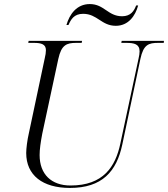

<svg xmlns="http://www.w3.org/2000/svg" viewBox="-20 -915 827 945"><path d="M550 -788C612 -788 646 -837 660 -888H650C640 -861 623 -835 581 -835C511 -835 493 -895 422 -895C357 -895 322 -844 307 -792H317C329 -819 344 -847 389 -847C459 -847 479 -788 550 -788ZM324 10C483 10 554 -71 582 -204L671 -625C686 -696 712 -704 759 -704H786L787 -714H579L577 -704H601C641 -704 667 -698 667 -662C667 -653 665 -639 662 -627L572 -207C548 -95 489 -2 327 -2C233 -2 175 -57 175 -152C175 -180 180 -215 188 -257L267 -625C282 -694 308 -704 355 -704H382L384 -714H121L119 -704H146C184 -704 206 -697 206 -668C206 -658 204 -642 200 -627L122 -259C114 -225 109 -183 109 -162C109 -52 190 10 324 10Z"/></svg>

Font: Noto Serif Display Light
Style: Italic
Weight: 300
Italic angle: -12°
Designer: Monotype Design Team
Foundry: Monotype Imaging Inc.
Version: Version 2.009